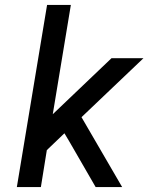

<svg xmlns="http://www.w3.org/2000/svg" viewBox="-20 -755 640 775"><path d="M48 0 170 -735H266L193 -294L430 -520H559L309 -282L473 0H366L258 -187L240 -217L169 -149L145 0Z"/></svg>

Font: Iosevka SS04 Md Ex Obl
Style: Regular
Weight: 500
Width: 7
Italic angle: -9°
Monospace: yes
Designer: Belleve Invis
Foundry: Belleve Invis
Version: Version 19.0.0; ttfautohint (v1.8.4)